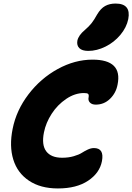

<svg xmlns="http://www.w3.org/2000/svg" viewBox="-20 -1016 741 1075"><path d="M474.1 -731Q439.9 -731 424.3 -746.3Q408.7 -761.7 413.1 -788.1Q419.4 -818.4 455.1 -848.1Q478 -867.7 492.7 -886.2Q507.3 -904.8 523.9 -935.1Q543.9 -968.8 568.6 -982.4Q593.3 -996.1 627 -996.1Q714.8 -996.1 698.2 -909.2Q688.5 -861.8 653.6 -820.3Q618.7 -778.8 570.3 -754.9Q522 -731 474.1 -731ZM304.2 39.1Q207 39.1 142.3 -4.2Q77.6 -47.4 54.4 -122.8Q31.2 -198.2 50.8 -294.9Q71.3 -398.4 139.4 -487.8Q207.5 -577.1 303.2 -629.6Q398.9 -682.1 498 -682.1Q667 -682.1 638.2 -542Q629.4 -495.1 595.9 -462.6Q562.5 -430.2 516.1 -430.2Q494.6 -430.2 483.4 -441.9Q472.2 -453.6 476.1 -471.2Q478.5 -484.9 473.6 -490Q468.8 -495.1 450.2 -495.1Q399.4 -495.1 350.6 -462.2Q301.8 -429.2 269.3 -378.9Q236.8 -328.6 226.1 -274.9Q211.9 -204.6 239 -168.7Q266.1 -132.8 328.1 -132.8Q363.8 -132.8 392.8 -141.4Q421.9 -149.9 437.5 -159.9Q453.1 -169.9 471.2 -178.5Q489.3 -187 505.9 -187Q564.5 -187 550.8 -113.8Q538.1 -47.4 473.4 -4.2Q408.7 39.1 304.2 39.1Z"/></svg>

Font: Shantell Sans Bouncy
Style: Italic
Weight: 800
Italic angle: -11.31°
Designer: Stephen Nixon, Anya Danilova, Shantell Martin
Foundry: Arrow Type
Version: Version 1.006;[9816181b4]